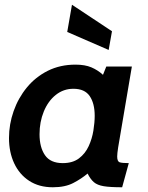

<svg xmlns="http://www.w3.org/2000/svg" viewBox="-20 -781 624 811"><path d="M203 10Q145 10 103.5 -17Q62 -44 40 -91Q18 -138 18 -198Q18 -256 37.5 -311.5Q57 -367 93.5 -411.5Q130 -456 182 -482Q234 -508 299 -508Q339 -508 366 -496.5Q393 -485 415 -465L429 -500H537L479 -158Q477 -145 476 -135.5Q475 -126 475 -120Q475 -99 485.5 -95.5Q496 -92 524 -92L496 10Q445 10 418 5.5Q391 1 376.5 -11.5Q362 -24 350 -48Q324 -26 289.5 -8Q255 10 203 10ZM245 -92Q287 -92 313.5 -112Q340 -132 354.5 -163.5Q369 -195 374.5 -229.5Q380 -264 380 -292Q380 -344 359 -375Q338 -406 290 -406Q248 -406 215.5 -380Q183 -354 165 -310Q147 -266 147 -214Q147 -159 170 -125.5Q193 -92 245 -92ZM439 -570 264 -646 284 -761 453 -649Z"/></svg>

Font: Cabin VF Beta
Style: Italic
Weight: 400
Italic angle: -7°
Designer: Pablo Impallari
Foundry: Pablo Impallari. http://www.impallari.com Igino Marini. http://www.ikern.com
Version: Version 2.300